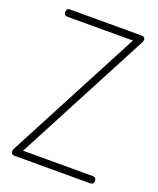

<svg xmlns="http://www.w3.org/2000/svg" viewBox="-137 -814 737 897"><g transform="rotate(20 232.0 -365.5)"><path d="M420 0H45Q27 0 27 -17Q27 -23 30 -29L380 -695H55Q37 -695 37 -713Q37 -731 55 -731H410Q428 -731 428 -716Q428 -708 423 -700L74 -36H420Q438 -36 438 -18Q438 0 420 0Z"/></g></svg>

Font: Dosis
Style: ExtraLight
Weight: 250
Designer: Edgar Tolentino, Pablo Impallari, Igino Marini
Foundry: Edgar Tolentino, Pablo Impallari, Igino Marini
Version: Version 1.007